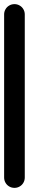

<svg xmlns="http://www.w3.org/2000/svg" viewBox="-20 -910 140 930"><path d="M0 -50.3H100V-840.3H0ZM50.3 -100Q36.3 -100 24.8 -93.3Q13.3 -86.7 6.7 -75.2Q0 -63.7 0 -50.3Q0 -36.3 6.7 -24.8Q13.3 -13.3 24.8 -6.7Q36.3 0 50.3 0Q63.7 0 75.2 -6.7Q86.7 -13.3 93.3 -24.8Q100 -36.3 100 -50.3Q100 -63.7 93.3 -75.2Q86.7 -86.7 75.2 -93.3Q63.7 -100 50.3 -100ZM50.3 -890Q36.3 -890 24.8 -883.3Q13.3 -876.7 6.7 -865.2Q0 -853.7 0 -840.3Q0 -826.3 6.7 -814.8Q13.3 -803.3 24.8 -796.7Q36.3 -790 50.3 -790Q63.7 -790 75.2 -796.7Q86.7 -803.3 93.3 -814.8Q100 -826.3 100 -840.3Q100 -853.7 93.3 -865.2Q86.7 -876.7 75.2 -883.3Q63.7 -890 50.3 -890Z"/></svg>

Font: Wavefont Thin
Style: Regular
Weight: 100
Monospace: yes
Version: Version 3.005;gftools[0.9.33]